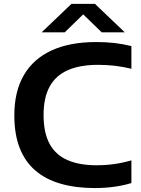

<svg xmlns="http://www.w3.org/2000/svg" viewBox="-20 -968 735 998"><path d="M473 9.5Q374 9.5 296.2 -12.8Q218.5 -35 164.5 -81Q110.5 -127 82.5 -198.5Q54.5 -270 54.5 -368.5Q54.5 -492.5 104 -577.5Q153.5 -662.5 248.5 -706Q343.5 -749.5 480 -749.5Q530 -749.5 574.5 -744.5Q619 -739.5 663 -728.5V-610.5Q622.5 -620.5 579.5 -625.8Q536.5 -631 490.5 -631Q395.5 -631 332.5 -603.2Q269.5 -575.5 238 -517.8Q206.5 -460 206.5 -370.5Q206.5 -277.5 238 -220Q269.5 -162.5 331 -135.8Q392.5 -109 481.5 -109Q529.5 -109 573.8 -115.2Q618 -121.5 663 -134.5V-16.5Q620 -3.5 572.2 3Q524.5 9.5 473 9.5ZM196.5 -800 351.5 -948H473.5L628.5 -800H508.5L398 -907.5H427L316.5 -800Z"/></svg>

Font: Encode Sans SC Expanded SemiBold
Style: Regular
Weight: 600
Width: 7
Designer: Multiple Designers
Foundry: Impallari Type
Version: Version 3.002